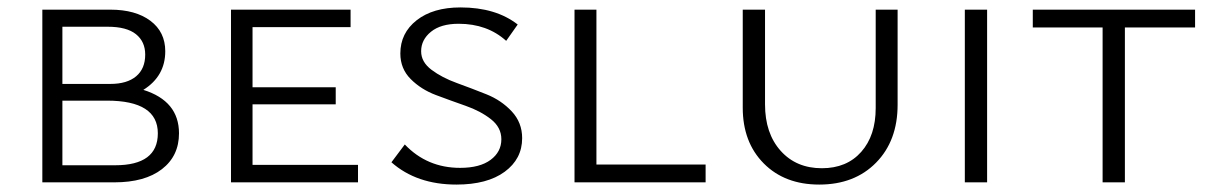

<svg xmlns="http://www.w3.org/2000/svg" viewBox="-20 -491 3262 517"><path d="M366 -249Q462 -219 462 -132Q462 -71 416 -35.5Q370 0 288 0H94V-465H277Q345 -465 385 -435Q425 -405 425 -353Q425 -286 366 -249ZM270 -419H148V-265H277Q322 -265 346.5 -285.5Q371 -306 371 -344Q371 -379 346 -399Q321 -419 270 -419ZM290 -46Q405 -46 405 -132Q405 -220 268 -220H148V-46Z M660 -47H944V0H602V-465H924V-418H660V-256H884V-210H660Z M1330 -116Q1330 -148 1302 -170Q1274 -192 1234 -206Q1194 -220 1154 -235Q1114 -250 1086 -278Q1058 -306 1058 -347Q1058 -402 1102 -436.5Q1146 -471 1220 -471Q1315 -471 1374 -425L1343 -381Q1292 -427 1215 -427Q1167 -427 1140.5 -405.5Q1114 -384 1114 -353Q1114 -324 1142 -303Q1170 -282 1210 -267.5Q1250 -253 1290 -237Q1330 -221 1358 -191Q1386 -161 1386 -119Q1386 -63 1339 -28.5Q1292 6 1209 6Q1102 6 1034 -54L1070 -102Q1130 -39 1219 -39Q1272 -39 1301 -60.5Q1330 -82 1330 -116Z M1586 -48H1880V0H1527V-465H1586Z M2186 6Q2093 6 2036.5 -51Q1980 -108 1980 -201V-465H2040V-210Q2040 -132 2082 -85Q2124 -38 2193 -38Q2260 -38 2299 -82Q2338 -126 2338 -200V-465H2397V-209Q2397 -112 2339 -53Q2281 6 2186 6Z M2578 0V-465H2638V0Z M3198 -465V-417H3009V0H2949V-417H2761V-465Z"/></svg>

Font: EauTestSC Semilight
Style: Regular
Weight: 300
Designer: Christian Thalmann (Catharsis Fonts)
Version: Version 0.001;PS 000.001;hotconv 1.0.88;makeotf.lib2.5.64775